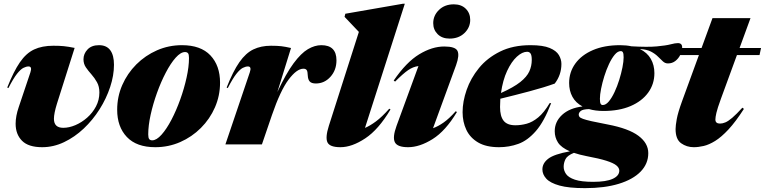

<svg xmlns="http://www.w3.org/2000/svg" viewBox="-20 -767 4063 1020"><path d="M585.5 -423Q585.5 -366 565.2 -304.8Q545 -243.5 509 -186.5Q473 -129.5 424.8 -84Q376.5 -38.5 320.2 -11.8Q264 15 204 15Q131 15 97 -19.2Q63 -53.5 63 -109.5Q63 -150 79.5 -198L141.5 -382.5Q152 -414 131.5 -414Q119.5 -414 104.5 -406.5Q89.5 -399 70.2 -374.8Q51 -350.5 24.5 -299L18.5 -302Q52.5 -388 85.8 -436.2Q119 -484.5 161.2 -504.2Q203.5 -524 263.5 -524Q295.5 -524 318.5 -521.8Q341.5 -519.5 376.5 -512.5L282.5 -216Q266.5 -164 266.5 -136Q266.5 -88 316 -88Q347 -88 380.5 -102.2Q414 -116.5 443 -142Q472 -167.5 490 -201.8Q508 -236 508 -275.5Q508 -307.5 495.2 -330.2Q482.5 -353 465.8 -371.8Q449 -390.5 436.2 -409.2Q423.5 -428 423.5 -452Q423.5 -481.5 445 -504.2Q466.5 -527 506 -527Q546 -527 565.8 -500.2Q585.5 -473.5 585.5 -423Z M946.5 -527Q1046.5 -527 1097.8 -472.8Q1149 -418.5 1149 -328Q1149 -258.5 1122 -196.8Q1095 -135 1047.2 -87.2Q999.5 -39.5 937.2 -12.2Q875 15 805 15Q705.5 15 654 -39.2Q602.5 -93.5 602.5 -184Q602.5 -253.5 629.5 -315.2Q656.5 -377 704.2 -424.8Q752 -472.5 814.2 -499.8Q876.5 -527 946.5 -527ZM788.5 -21.5Q811.5 -21.5 838.2 -51.5Q865 -81.5 890.8 -130.8Q916.5 -180 937.5 -238.5Q958.5 -297 971.2 -354.8Q984 -412.5 984 -459Q984 -478 978.8 -484.2Q973.5 -490.5 963 -490.5Q940 -490.5 913.2 -460.5Q886.5 -430.5 860.8 -381.2Q835 -332 814 -273.5Q793 -215 780.2 -157.2Q767.5 -99.5 767.5 -53Q767.5 -34.5 772.8 -28Q778 -21.5 788.5 -21.5Z M1307 -382.5Q1318 -414 1297 -414Q1285 -414 1270 -406.5Q1255 -399 1235.8 -374.8Q1216.5 -350.5 1190 -299L1184 -302Q1218 -388.5 1251.8 -436.8Q1285.5 -485 1326 -504.5Q1366.5 -524 1419.5 -524Q1453.5 -524 1474.5 -521.5Q1495.5 -519 1526 -512L1453.5 -278Q1499.5 -376.5 1539.5 -430.5Q1579.5 -484.5 1615.8 -505.8Q1652 -527 1687 -527Q1767.5 -527 1767.5 -446.5Q1767.5 -394.5 1735.5 -359Q1703.5 -323.5 1658 -323.5Q1635 -323.5 1625.5 -334Q1616 -344.5 1615 -366Q1614.5 -387.5 1609.2 -394.8Q1604 -402 1592 -402Q1556.5 -402 1513 -344Q1469.5 -286 1425 -156.5L1371.5 0H1177.5Z M1886.5 -597.5 1810.5 -677.5 1814.5 -694 2119.5 -747H2130.5L1919 -87.5Q1945.5 -98.5 1977.2 -122Q2009 -145.5 2048 -189.5L2054.5 -185.5Q1991 -78.5 1920.2 -31.8Q1849.5 15 1788.5 15Q1731.5 15 1719.5 -11Q1707.5 -37 1727 -98.5Z M2281.5 -644Q2281.5 -684.5 2312 -714.2Q2342.5 -744 2391 -744Q2431 -744 2454.5 -720.5Q2478 -697 2478 -661.5Q2478 -621 2447.5 -591.5Q2417 -562 2368.5 -562Q2328.5 -562 2305 -585.5Q2281.5 -609 2281.5 -644ZM2086.5 -98 2203 -416Q2174.5 -412.5 2148 -394.2Q2121.5 -376 2079 -333.5L2071.5 -339Q2138.5 -437 2207 -478.5Q2275.5 -520 2340 -520Q2398.5 -520 2410.2 -497Q2422 -474 2403 -421L2280.5 -86Q2306.5 -95 2336.2 -115.8Q2366 -136.5 2401 -176L2407.5 -172Q2347 -71 2278 -28Q2209 15 2148 15Q2091 15 2077.8 -11.2Q2064.5 -37.5 2086.5 -98Z M2908 -219Q2871 -121.5 2827 -71Q2783 -20.5 2734 -2.8Q2685 15 2631 15Q2563 15 2520.2 -10Q2477.5 -35 2457.5 -77.2Q2437.5 -119.5 2437.5 -171Q2437.5 -227.5 2459 -289.5Q2480.5 -351.5 2524.5 -405.5Q2568.5 -459.5 2636.8 -493.2Q2705 -527 2798.5 -527Q2864.5 -527 2900 -512.2Q2935.5 -497.5 2949 -474.5Q2962.5 -451.5 2962.5 -427.5Q2962.5 -369 2927 -323Q2872 -303 2793.2 -282Q2714.5 -261 2638 -242.5Q2636.5 -221 2636.5 -198.5Q2636.5 -149.5 2655.5 -125.5Q2674.5 -101.5 2718 -101.5Q2748 -101.5 2778.2 -109.8Q2808.5 -118 2839.2 -143.2Q2870 -168.5 2900 -219ZM2780.5 -492Q2754.5 -492 2725.8 -465.8Q2697 -439.5 2674 -390.2Q2651 -341 2641.5 -273Q2708.5 -303 2743.8 -331Q2779 -359 2792 -387.8Q2805 -416.5 2805 -448.5Q2805 -473.5 2798.5 -482.8Q2792 -492 2780.5 -492Z M3088 232.5Q3002 232.5 2952.5 218.8Q2903 205 2882.2 182.2Q2861.5 159.5 2861.5 133Q2861.5 100 2892.8 76Q2924 52 3007.5 37Q2961.5 17 2944.2 -10Q2927 -37 2927 -70Q2927 -120.5 2966.2 -156.8Q3005.5 -193 3074.5 -201.5Q3038.5 -220.5 3021 -252.8Q3003.5 -285 3003.5 -326Q3003.5 -384 3036.5 -429.5Q3069.5 -475 3130.2 -501Q3191 -527 3274 -527Q3307 -527 3335 -521Q3420.5 -516 3469.2 -520.5Q3518 -525 3542.5 -531.5Q3567 -538 3581 -538Q3604 -538 3604 -515.5Q3604 -496.5 3594.5 -476.5Q3585 -456.5 3568 -443.2Q3551 -430 3528.5 -430Q3513.5 -430 3501.8 -440.8Q3490 -451.5 3475.5 -466.2Q3461 -481 3438.5 -492.8Q3416 -504.5 3379.5 -506.5Q3418.5 -487.5 3437.5 -454.2Q3456.5 -421 3456.5 -378.5Q3456.5 -320.5 3423.5 -275Q3390.5 -229.5 3330 -203.5Q3269.5 -177.5 3186 -177.5Q3143 -177.5 3109 -187.5Q3076 -186.5 3065.2 -177.5Q3054.5 -168.5 3054.5 -158Q3054.5 -151.5 3058.5 -146.2Q3062.5 -141 3077.2 -135.5Q3092 -130 3123.2 -123Q3154.5 -116 3209.5 -105.5Q3319.5 -84.5 3371.8 -45.5Q3424 -6.5 3424 46.5Q3424 103 3383.2 144.8Q3342.5 186.5 3267.2 209.5Q3192 232.5 3088 232.5ZM3182 -209Q3198.5 -209 3214.5 -228.2Q3230.5 -247.5 3244.8 -278Q3259 -308.5 3269.8 -343Q3280.5 -377.5 3286.8 -409.2Q3293 -441 3293 -462Q3293 -482 3289.2 -488.8Q3285.5 -495.5 3278 -495.5Q3261.5 -495.5 3245.5 -476.2Q3229.5 -457 3215.2 -426.5Q3201 -396 3190.2 -361.5Q3179.5 -327 3173.2 -295.2Q3167 -263.5 3167 -242.5Q3167 -222.5 3170.8 -215.8Q3174.5 -209 3182 -209ZM2974.5 119Q2974.5 139 2987.2 157.5Q3000 176 3034 187.5Q3068 199 3131.5 199Q3200 199 3235 183Q3270 167 3270 139.5Q3270 124.5 3254.5 111.8Q3239 99 3201.2 87Q3163.5 75 3096.5 62.5Q3058 55 3029 45Q2994 59 2984.2 78.5Q2974.5 98 2974.5 119Z M3810 -242.5Q3791 -190.5 3785.8 -167.2Q3780.5 -144 3780.5 -132Q3780.5 -110.5 3805 -110.5Q3818.5 -110.5 3833.5 -116.8Q3848.5 -123 3870 -141.2Q3891.5 -159.5 3924 -195L3932 -188.5Q3888 -120 3850 -79.2Q3812 -38.5 3779.2 -18.2Q3746.5 2 3718.2 8.5Q3690 15 3665.5 15Q3628 15 3598.5 -6Q3569 -27 3569 -81.5Q3569 -99 3575.2 -134Q3581.5 -169 3603.5 -229.5L3693 -474.5H3588L3596.5 -512H3707L3765 -670.5H3967L3909 -512H4023L4015 -474.5H3895Z"/></svg>

Font: Newsreader Display ExtraBold
Style: Italic
Weight: 800
Italic angle: -17°
Designer: Hugues Gentile
Foundry: Production Type
Version: Version 1.001